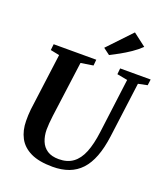

<svg xmlns="http://www.w3.org/2000/svg" viewBox="-175 -1119 1094 1251"><g transform="rotate(20 372.0 -493.0)"><path d="M675 -688.5 625 -306Q614 -222.5 591 -162.5Q568 -102.5 532.5 -64.5Q497 -26.5 448 -8.2Q399 10 336.5 10Q242 10 184.2 -18Q126.5 -46 100 -96.2Q73.5 -146.5 73 -212.5Q73 -231.5 73.5 -251.5Q74 -271.5 76.5 -292.5L128.5 -688.5L66.5 -701L71 -743H366.5L362.5 -701.5L277 -688L225.5 -302Q222 -274 220 -249.2Q218 -224.5 218 -204.5Q218.5 -160.5 232.8 -125.5Q247 -90.5 277.5 -70.5Q308 -50.5 357.5 -50.5Q416 -50.5 455.2 -79Q494.5 -107.5 517.8 -165Q541 -222.5 552 -309.5L600.5 -688L528 -701.5L532 -743H743.5L738 -701.5ZM434 -800 388.5 -834 542.5 -996.5 631.5 -928.5Q602 -900 566.8 -876.2Q531.5 -852.5 496.8 -833.2Q462 -814 434 -800Z"/></g></svg>

Font: Merriweather 48pt
Style: Bold Italic
Weight: 700
Italic angle: -7.8°
Version: Version 2.101